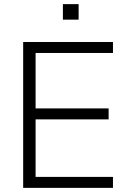

<svg xmlns="http://www.w3.org/2000/svg" viewBox="-20 -908 616 928"><path d="M92 0V-705H526V-652H152V-384H505V-331H152V-53H526V0ZM284 -813V-888H360V-813Z"/></svg>

Font: Nunito Sans Light
Style: Regular
Weight: 300
Designer: Vernon Adams
Foundry: Vernon Adams
Version: Version 3.101; ttfautohint (v1.8.4.7-5d5b);gftools[0.9.27]